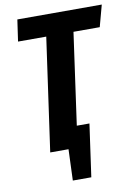

<svg xmlns="http://www.w3.org/2000/svg" viewBox="-93 -752 687 972"><g transform="rotate(-10 250.0 -266.0)"><path d="M500 -692 470 -581H335L269 -110H334L296 160H201L207 0H113L195 -581H50L66 -692Z"/></g></svg>

Font: Fira Sans Compressed SemiBold
Style: Italic
Weight: 600
Width: 1
Italic angle: -8°
Designer: bBox Type GmbH & Carrois Corporate GbR & Edenspiekermann AG
Foundry: bBox Type GmbH & Carrois Corporate GbR & Edenspiekermann AG
Version: Version 4.301